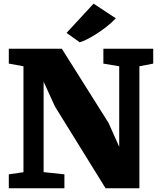

<svg xmlns="http://www.w3.org/2000/svg" viewBox="-20 -1003 851 1023"><path d="M334.5 -827.6 478.5 -983.4H479L597.2 -905.3Q573.7 -880.9 545.7 -859.1Q517.6 -837.4 490.5 -820.3Q463.4 -803.2 440.7 -792.2Q418 -781.2 405.3 -777.8H404.8ZM26.9 -74.2 105 -85.4V-649.9L26.9 -664.1V-743.2H309.6L558.6 -347.7L615.2 -220.7V-649.9L530.8 -664.1V-743.2H796.4V-664.1L722.7 -649.9V0H542.5L272.5 -436L212.4 -567.9V-85.9L323.2 -74.2V0H26.9Z"/></svg>

Font: Merriweather UltraBold
Style: Regular
Weight: 900
Designer: Eben Sorkin ( sorkintype@gmail.com )
Foundry: Eben Sorkin
Version: Version 1.570; ttfautohint (v1.3) -l 8 -r 32 -G 0 -x 0 -H 60